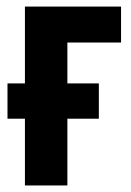

<svg xmlns="http://www.w3.org/2000/svg" viewBox="-20 -567 402 587"><path d="M350.1 -546.9V-437H186V-312H282.2V-204.1H186V0H56.2V-204.1H2.9V-312H56.2V-546.9Z"/></svg>

Font: Open Sans Condensed
Style: Regular
Weight: 400
Width: 3
Designer: Monotype Design Team
Foundry: Monotype Imaging Inc.
Version: Version 3.000